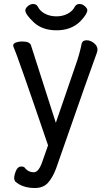

<svg xmlns="http://www.w3.org/2000/svg" viewBox="-20 -919 540 963"><path d="M155 24Q93 24 56 -9Q51 -18 51 -25Q51 -40 60 -62Q69 -84 87 -84Q102 -84 108 -73Q124 -55 150 -55Q175 -55 194 -113L221 -190Q66 -645 47 -686L46 -690Q46 -701 60 -706Q74 -711 90 -711Q128 -711 135 -693L260 -303L361 -597Q379 -647 390 -702Q395 -717 415 -717Q433 -717 451 -703Q469 -689 469 -670Q469 -664 466 -655Q443 -595 261 -73Q243 -26 219.5 -1Q196 24 155 24ZM264 -767Q192 -767 149.5 -807Q107 -847 107 -867Q107 -877 119.5 -888Q132 -899 146 -899Q163 -899 170 -885Q181 -863 206 -850Q231 -837 263 -837Q294 -837 319 -850Q344 -863 355 -885Q362 -899 379 -899Q393 -899 405.5 -888Q418 -877 418 -868Q418 -849 383 -812Q337 -767 264 -767Z"/></svg>

Font: LXGW WenKai Mono TC
Style: Bold
Weight: 700
Designer: LXGW / Fontworks Inc.
Foundry: LXGW / Fontworks Inc.
Version: Version 1.330